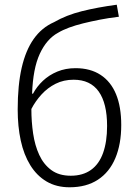

<svg xmlns="http://www.w3.org/2000/svg" viewBox="-20 -784 586 814"><path d="M55 -320Q55 -423 72 -497Q89 -571 123 -619Q157 -667 209 -690Q261 -720 327 -736.5Q393 -753 475 -764L484 -713Q441 -708 403 -700.5Q365 -693 332.5 -685Q300 -677 273 -667Q246 -657 226 -645Q202 -632 182.5 -609.5Q163 -587 148.5 -555.5Q134 -524 126 -482Q118 -440 116 -387H120Q136 -417 162 -441.5Q188 -466 223 -480.5Q258 -495 300 -495Q363 -495 406.5 -466.5Q450 -438 472 -384.5Q494 -331 494 -254Q494 -173 469 -113.5Q444 -54 395 -22Q346 10 275 10Q219 10 177.5 -14.5Q136 -39 108.5 -83.5Q81 -128 68 -188Q55 -248 55 -320ZM280 -39Q331 -39 365.5 -63.5Q400 -88 417 -135.5Q434 -183 434 -250Q434 -346 398.5 -396Q363 -446 292 -446Q250 -446 216 -429Q182 -412 156 -383.5Q130 -355 113 -322Q113 -268 120.5 -217.5Q128 -167 146.5 -127Q165 -87 197.5 -63Q230 -39 280 -39Z"/></svg>

Font: Noto Sans Display Light
Style: Regular
Weight: 300
Designer: Monotype Design Team
Foundry: Monotype Imaging Inc.
Version: Version 2.003